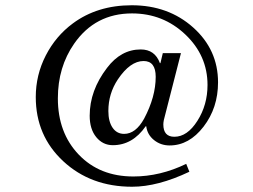

<svg xmlns="http://www.w3.org/2000/svg" viewBox="-20 -696 961 730"><path d="M688 -73 700 -43Q580 14 482 14Q325 14 220.5 -83Q116 -180 116 -327Q116 -411 154 -485Q192 -559 257 -607Q350 -676 481 -676Q620 -676 714.5 -591.5Q809 -507 809 -383Q809 -286 754 -214.5Q699 -143 625 -143Q591 -143 565.5 -163.5Q540 -184 536 -216H534Q484 -144 409 -144Q371 -144 346 -174.5Q321 -205 321 -256Q321 -352 387 -438Q440 -508 515 -508Q569 -508 588 -456H590L599 -494H668L603 -240Q601 -230 601 -223Q601 -176 643 -176Q692 -176 730.5 -236.5Q769 -297 769 -373Q769 -485 684.5 -565Q600 -645 482 -645Q342 -645 262 -530Q200 -441 200 -322Q200 -191 279.5 -108Q359 -25 487 -25Q589 -25 688 -73ZM572 -404Q572 -464 526 -464Q475 -464 428 -394Q392 -340 392 -274Q392 -234 408 -210.5Q424 -187 452 -187Q496 -187 528 -245Q572 -328 572 -404Z"/></svg>

Font: STIX MathJax Main
Style: Regular
Weight: 400
Designer: MicroPress Inc., with final additions and corrections provided by Coen Hoffman, Elsevier (retired)
Version: Version 1.1.1